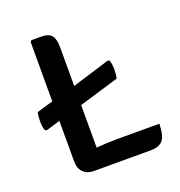

<svg xmlns="http://www.w3.org/2000/svg" viewBox="-105 -638 686 731"><g transform="rotate(-20 237.5 -273.0)"><path d="M449.5 -83Q448.5 -36 434 -17.5Q419.5 1 384 1H152.5Q127 1 111.2 -14.8Q95.5 -30.5 95.5 -59V-223.5L38 -206L31 -210Q26 -224 25.8 -244.5Q25.5 -265 29.5 -283L95.5 -302.5V-543L100.5 -548.5H139.5Q170 -548.5 182 -534Q194 -519.5 194 -486.5V-329L347 -376L354 -373Q359 -359 359.2 -338.2Q359.5 -317.5 355.5 -300L194 -251.5V-79Q237.5 -83 276.5 -83Z"/></g></svg>

Font: Signika Negative SC
Style: Regular
Weight: 400
Designer: Anna Giedryś
Foundry: Anna Giedryś
Version: Version 2.000; ttfautohint (v1.8.3) -l 8 -r 50 -G 200 -x 9 -